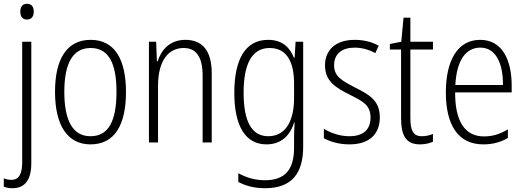

<svg xmlns="http://www.w3.org/2000/svg" viewBox="-41 -751 2764 1012"><path d="M66 -689C66 -665 77 -648 101 -648C125 -648 137 -664 137 -690C137 -713 127 -731 101 -731C76 -731 66 -713 66 -689ZM26 241C84 241 124 204 124 110V-531H76V103C76 166 59 197 19 197C5 197 -9 194 -21 189V233C-9 238 6 241 26 241Z M623 -266C623 -434 566 -541 437 -541C312 -541 249 -441 249 -267C249 -93 313 10 436 10C563 10 623 -92 623 -266ZM298 -267C298 -416 342 -498 437 -498C537 -498 573 -408 573 -267C573 -113 531 -33 436 -33C341 -33 298 -118 298 -267Z M936 -541C853 -541 808 -486 790 -428H786L782 -531H744V0H792V-299C792 -433 848 -498 927 -498C991 -498 1027 -454 1027 -352V0H1075V-365C1075 -486 1024 -541 936 -541Z M1372 -541C1251 -541 1194 -436 1194 -262C1194 -81 1256 10 1364 10C1439 10 1488 -35 1509 -105H1512C1509 -68 1509 -41 1509 -10V28C1509 144 1460 199 1356 199C1302 199 1258 185 1215 162V208C1255 229 1299 241 1356 241C1497 241 1557 163 1557 22V-531H1517L1512 -447H1508C1487 -500 1448 -541 1372 -541ZM1380 -498C1475 -498 1509 -418 1509 -310V-233C1509 -133 1476 -33 1373 -33C1288 -33 1243 -107 1243 -262C1243 -407 1283 -498 1380 -498Z M1961 -133C1961 -224 1901 -254 1828 -291C1757 -328 1720 -350 1720 -407C1720 -468 1762 -500 1829 -500C1867 -500 1908 -488 1937 -471L1955 -510C1920 -530 1876 -541 1828 -541C1727 -541 1672 -486 1672 -407C1672 -323 1727 -290 1802 -252C1873 -217 1912 -196 1912 -132C1912 -70 1877 -33 1800 -33C1752 -33 1704 -49 1666 -72V-22C1698 -5 1744 10 1801 10C1907 10 1961 -45 1961 -133Z M2182 -33C2136 -33 2122 -65 2122 -129V-490H2241V-531H2122V-658H2086L2074 -531L2014 -519V-490H2073V-130C2073 -37 2098 10 2173 10C2201 10 2222 4 2241 -4V-45C2225 -38 2204 -33 2182 -33Z M2490 -541C2369 -541 2309 -429 2309 -264C2309 -96 2371 10 2506 10C2558 10 2599 -2 2636 -24V-69C2592 -43 2555 -32 2509 -32C2409 -32 2357 -113 2358 -264H2656V-300C2656 -432 2608 -541 2490 -541ZM2491 -500C2574 -500 2611 -414 2610 -303H2359C2366 -435 2415 -500 2491 -500Z"/></svg>

Font: Noto Sans Armenian Condensed ExtraLight
Style: Regular
Weight: 200
Width: 3
Designer: Monotype Design Team
Foundry: Monotype Imaging Inc.
Version: Version 2.008